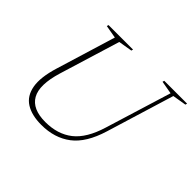

<svg xmlns="http://www.w3.org/2000/svg" viewBox="-151 -883 1105 1105"><g transform="rotate(45 401.5 -330.0)"><path d="M163 -276Q123 -145 159 -81.5Q195 -18 300.5 -18Q400.5 -18 466.8 -70Q533 -122 569.5 -242L693.5 -645L614 -659L617 -670H803L800 -659L716 -645L589.5 -231Q550 -101.5 476.5 -45.8Q403 10 296 10Q217.5 10 169.2 -20.5Q121 -51 109.5 -115.8Q98 -180.5 129.5 -283L240 -645L160.5 -659L163.5 -670H363L360 -659L276 -645Z"/></g></svg>

Font: Newsreader Text ExtraLight
Style: Italic
Weight: 275
Italic angle: -17°
Designer: Hugues Gentile
Foundry: Production Type
Version: Version 1.001